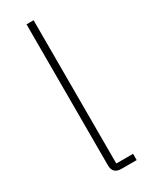

<svg xmlns="http://www.w3.org/2000/svg" viewBox="-195 -781 645 823"><g transform="rotate(-30 127.5 -370.0)"><path d="M143 0Q100 0 100 -42V-740H135V-31H218V0Z"/></g></svg>

Font: IBM Plex Sans Devanagari ExtraLight
Style: Regular
Weight: 200
Designer: Mike Abbink, Paul van der Laan, Pieter van Rosmalen, Erin McLaughlin
Foundry: Bold Monday
Version: Version 1.1